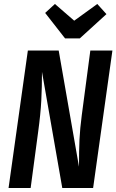

<svg xmlns="http://www.w3.org/2000/svg" viewBox="-20 -945 585 965"><path d="M448 0H293L191 -584Q191 -506 187.5 -439Q184 -372 172 -284L134 0H23L120 -691H275L377 -107Q377 -189 379.5 -243.5Q382 -298 391 -366L434 -691H545ZM469 -925 515 -874 381 -752H307L207 -880L256 -925L353 -841Z"/></svg>

Font: Fira Sans Extra Condensed Medium
Style: Italic
Weight: 500
Width: 3
Italic angle: -8°
Designer: Carrois Corporate & Edenspiekermann AG
Foundry: Carrois Corporate GbR & Edenspiekermann AG
Version: Version 4.203